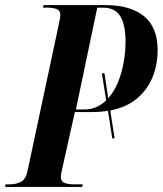

<svg xmlns="http://www.w3.org/2000/svg" viewBox="-56 -734 639 754"><path d="M-36 0 -34 -10H-19Q7 -10 26.5 -20Q46 -30 53 -67L175 -639Q181 -666 181 -674Q181 -693 166.5 -698.5Q152 -704 127 -704H113L115 -714H358Q456 -714 509.5 -670.5Q563 -627 563 -537Q563 -481 543.5 -432Q524 -383 483 -348Q442 -313 377 -300L394 -191L385 -190L368 -299Q339 -294 308 -294H238L190 -79Q187 -67 185 -56Q183 -45 183 -40Q183 -21 198 -15.5Q213 -10 238 -10H269L267 0ZM274 -304Q300 -304 322 -313.5Q344 -323 361 -340L344 -446L354 -447L369 -348Q393 -375 408 -412.5Q423 -450 430 -491Q437 -532 437 -570Q437 -636 416.5 -670Q396 -704 348 -704H326L242 -304Z"/></svg>

Font: Noto Serif Display ExtraCondensed
Style: Bold Italic
Weight: 700
Width: 2
Italic angle: -12°
Designer: Monotype Design Team
Foundry: Monotype Imaging Inc.
Version: Version 2.009